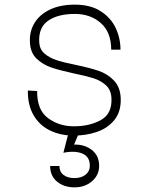

<svg xmlns="http://www.w3.org/2000/svg" viewBox="-20 -572 640 827"><path d="M298 -28Q367 -28 415.5 -55.5Q464 -83 460 -151Q458 -185 436 -205Q414 -225 382.5 -235Q351 -245 297 -256Q237 -269 200.5 -281.5Q164 -294 137.5 -319.5Q111 -345 109 -389Q106 -435 128 -472Q150 -509 194.5 -530.5Q239 -552 302 -552Q370 -552 414 -523.5Q458 -495 478.5 -451Q499 -407 499 -358H459Q459 -433 414.5 -472.5Q370 -512 302 -512Q229 -512 187 -482.5Q145 -453 149 -389Q151 -359 172 -341Q193 -323 223.5 -313Q254 -303 304 -293Q366 -280 404.5 -267Q443 -254 470.5 -225.5Q498 -197 500 -149Q502 -91 472.5 -55Q443 -19 396.5 -3.5Q350 12 298 12Q241 12 195.5 -10Q150 -32 124.5 -76Q99 -120 100 -182L140 -180Q139 -99 186.5 -63.5Q234 -28 298 -28ZM301 195Q330 195 348.5 180.5Q367 166 367 142Q367 103 335 89.5Q303 76 253 86L275 1L299 -15L320 1L299 51Q343 49 375 73.5Q407 98 407 142Q407 182 376.5 208.5Q346 235 301 235Q256 235 226 210.5Q196 186 196 143H236Q236 168 253.5 181.5Q271 195 301 195Z"/></svg>

Font: Fliege Mono Thin
Style: Regular
Weight: 100
Version: Version 0.020;Glyphs 3.3 (3306)